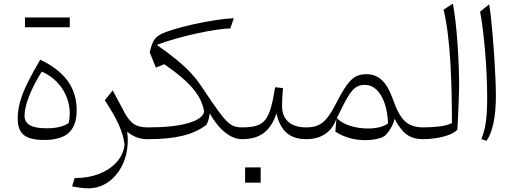

<svg xmlns="http://www.w3.org/2000/svg" viewBox="-20 -756 2786 1043"><path d="M218.3 4.4Q143.1 4.4 109.6 -22.5Q76.2 -49.3 76.2 -110.8Q76.2 -158.2 89.6 -205.1Q103 -252 130.1 -306.6Q157.2 -361.3 198.2 -431.6Q295.9 -386.2 346.2 -318.4Q396.5 -250.5 396.5 -157.2Q396.5 -74.7 354.2 -35.2Q312 4.4 218.3 4.4ZM207 -367.2Q161.6 -294.9 137.5 -232.4Q113.3 -169.9 113.3 -127Q113.3 -92.8 142.3 -75.9Q171.4 -59.1 232.9 -59.1Q313 -59.1 353 -87.9Q358.9 -111.3 358.9 -137.7Q358.9 -212.4 318.4 -273.9Q277.8 -335.4 207 -367.2ZM115.7 -607.9V-661.1H358.9V-607.9Z M592.3 -265.1 658.2 -141.6Q679.7 -101.1 707 -82.5Q734.4 -64 781.7 -64H782.2V0H781.7Q746.6 0 719.7 -11Q692.9 -22 670.9 -41.5Q679.2 22.9 666.3 78.9Q653.3 134.8 623.5 177Q593.8 219.2 551.8 243.2Q509.8 267.1 460 267.1Q425.3 267.1 371.6 256.3L385.7 211.4Q459.5 211.4 518.3 188.5Q577.1 165.5 613.8 124.5Q650.4 83.5 656.7 29.8Q650.9 -21 625.7 -77.4Q600.6 -133.8 549.3 -211.4Z M832 -512.2Q895.5 -467.8 940.4 -430.7Q985.4 -393.6 1017.8 -358.4Q1050.3 -323.2 1076.2 -284.2L1085.9 -269.5Q1132.3 -199.7 1162.1 -158.4Q1191.9 -117.2 1212.6 -96.9Q1233.4 -76.7 1252 -70.3Q1270.5 -64 1294.4 -64H1294.9V0H1294.4Q1248.5 0 1202.6 -36.9Q1156.7 -73.7 1119.1 -140.6Q1116.2 -105 1100.6 -77.1Q1047.4 -37.1 972.4 -18.6Q897.5 0 785.6 0H782.2Q767.6 0 767.6 -30.8V-33.2Q767.6 -64 782.2 -64H786.6Q919.9 -64 1000.5 -86.7Q1081.1 -109.4 1088.9 -149.4Q1082 -193.4 1057.9 -233.6Q1033.7 -273.9 988.5 -316.2Q943.4 -358.4 872.1 -407.2L826.7 -388.7L793.5 -471.7L795.4 -480Q803.7 -515.6 815.7 -535.9Q827.6 -556.2 852.1 -569.1Q876.5 -582 921.4 -595.7Q973.6 -611.3 1032.2 -624.3Q1090.8 -637.2 1147.5 -646Q1204.1 -654.8 1250 -657.2L1231 -601.1Q1198.7 -601.1 1148.7 -593.3Q1098.6 -585.4 1041.3 -572.8Q983.9 -560.1 929 -544.2Q874 -528.3 832 -512.2Z M1311.5 153.3H1396V236.3H1311.5ZM1294.9 0Q1280.3 0 1280.3 -30.8V-33.2Q1280.3 -64 1294.9 -64Q1341.3 -64 1371.3 -72.5Q1401.4 -81.1 1420.2 -104.2Q1439 -127.4 1451.4 -170.4Q1463.9 -213.4 1474.6 -282.2L1517.1 -277.3Q1514.6 -248.5 1513.4 -223.9Q1512.2 -199.2 1512.2 -179.7Q1512.2 -126 1545.4 -95Q1578.6 -64 1644 -64H1644.5V0H1644Q1575.7 0 1536.4 -34.9Q1497.1 -69.8 1481.9 -140.6Q1460 -71.3 1415.3 -35.6Q1370.6 0 1294.9 0Z M1970.2 -353Q2021.5 -353 2056.2 -319.1Q2090.8 -285.2 2115.2 -214.4Q2144 -130.4 2180.2 -97.2Q2216.3 -64 2277.8 -64H2278.3V0H2277.8Q2224.6 0 2189.7 -25.1Q2154.8 -50.3 2123.5 -110.8Q2120.1 -93.3 2110.1 -73.2Q2100.1 -53.2 2087.6 -36.9Q2075.2 -20.5 2064 -14.2Q2048.3 -5.4 2021.5 0Q1994.6 5.4 1966.3 5.4Q1873.5 5.4 1801.8 -41L1807.6 -111.3Q1789.6 -57.6 1747.3 -28.8Q1705.1 0 1644.5 0Q1629.9 0 1629.9 -30.8V-33.2Q1629.9 -64 1644.5 -64Q1681.6 -64 1708.3 -75.7Q1734.9 -87.4 1757.8 -116.2Q1780.8 -145 1807.1 -196.8Q1839.4 -259.8 1863.5 -293.5Q1887.7 -327.1 1912.4 -340.1Q1937 -353 1970.2 -353ZM1961.4 -294.9Q1933.6 -294.9 1913.1 -281.5Q1892.6 -268.1 1869.4 -229.5Q1846.2 -190.9 1810.1 -114.7Q1831.1 -89.8 1877.7 -74Q1924.3 -58.1 1977.5 -58.1Q2050.8 -58.1 2087.9 -85.4Q2084 -180.7 2049.6 -237.8Q2015.1 -294.9 1961.4 -294.9Z M2440.4 -736.3Q2448.7 -690.4 2455.1 -633.5Q2461.4 -576.7 2465.6 -515.9Q2469.7 -455.1 2471.9 -397.2Q2474.1 -339.4 2474.1 -291Q2474.1 -281.7 2473.4 -254.2Q2472.7 -226.6 2471.2 -189.7Q2469.7 -152.8 2468 -116Q2466.3 -79.1 2464.4 -51.3Q2446.3 -33.2 2414.8 -22Q2383.3 -10.7 2347.4 -5.4Q2311.5 0 2278.3 0Q2263.7 0 2263.7 -30.8V-33.2Q2263.7 -64 2278.3 -64Q2321.8 -64 2364.5 -68.8Q2407.2 -73.7 2435.1 -87.4Q2435.1 -164.1 2433.3 -246.3Q2431.6 -328.6 2427 -410.4Q2422.4 -492.2 2413.3 -567.1Q2404.3 -642.1 2389.6 -703.6Z M2637.2 -732.4Q2642.1 -705.6 2647.2 -659.2Q2652.3 -612.8 2657 -555.7Q2661.6 -498.5 2665.5 -439.2Q2669.4 -379.9 2671.6 -326.4Q2673.8 -272.9 2673.8 -233.9Q2673.8 -149.9 2660.6 -87.4Q2647.5 -24.9 2622.6 8.8L2594.7 -0.5Q2612.3 -43 2619.4 -94.2Q2626.5 -145.5 2626.5 -228.5Q2626.5 -285.2 2623.5 -348.9Q2620.6 -412.6 2615.2 -476.1Q2609.9 -539.6 2603 -595.5Q2596.2 -651.4 2587.9 -692.4Z"/></svg>

Font: Pinar-DS3-FD Light
Style: Regular
Weight: 300
Designer: Amin Abedi
Version: Version 3.000